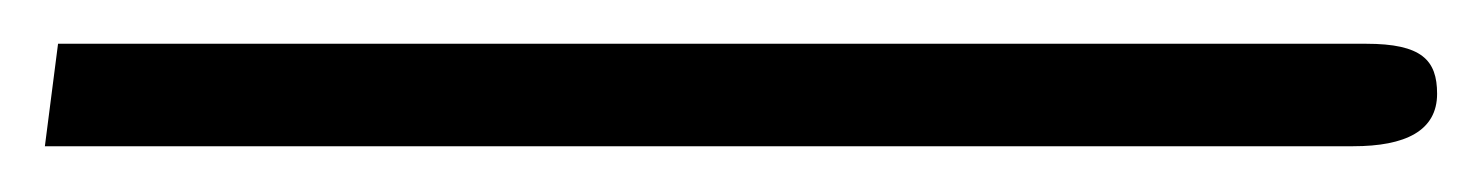

<svg xmlns="http://www.w3.org/2000/svg" viewBox="-26 -64 664 86"><path d="M-5.9 1.5H580.1C603.5 1.5 617.7 -5.4 617.7 -22C617.7 -37.1 610.8 -44.4 585.9 -44.4H0Z"/></svg>

Font: Cascadia Mono PL ExtraLight
Style: Regular
Weight: 200
Monospace: yes
Designer: Aaron Bell
Foundry: Saja Typeworks
Version: Version 2404.023